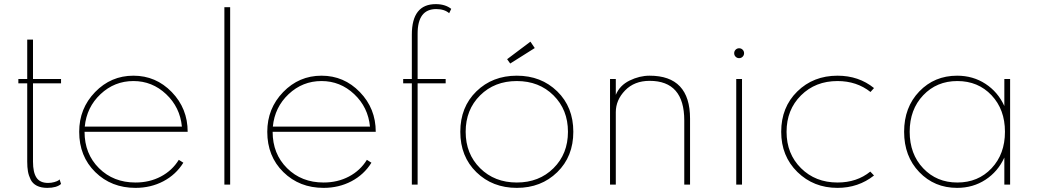

<svg xmlns="http://www.w3.org/2000/svg" viewBox="-20 -895 5029 931"><path d="M69 -512H112V-703H140V-512H276V-491H140V-111Q140 -59 157 -33.5Q174 -8 213 -8Q229 -8 243 -12Q257 -16 263 -20L269 -25L276 -3Q255 16 209 16Q179 16 158.5 5.5Q138 -5 128.5 -24.5Q119 -44 115.5 -64Q112 -84 112 -111V-491H69Z M364 -256Q364 -369 441 -448.5Q518 -528 627 -528Q736 -528 813 -448.5Q890 -369 890 -256H390Q390 -149 460 -79.5Q530 -10 637 -10Q705 -10 760 -39Q815 -68 847 -120L869 -106Q833 -48 772 -16Q711 16 637 16Q520 16 442 -60.5Q364 -137 364 -256ZM391 -281H862Q853 -375 785.5 -438.5Q718 -502 627 -502Q535 -502 467.5 -438.5Q400 -375 391 -281Z M1068 -860H1096V0H1068Z M1276 -256Q1276 -369 1353 -448.5Q1430 -528 1539 -528Q1648 -528 1725 -448.5Q1802 -369 1802 -256H1302Q1302 -149 1372 -79.5Q1442 -10 1549 -10Q1617 -10 1672 -39Q1727 -68 1759 -120L1781 -106Q1745 -48 1684 -16Q1623 16 1549 16Q1432 16 1354 -60.5Q1276 -137 1276 -256ZM1303 -281H1774Q1765 -375 1697.5 -438.5Q1630 -502 1539 -502Q1447 -502 1379.5 -438.5Q1312 -375 1303 -281Z M1935 -512H1977V-727Q1977 -875 2093 -875Q2139 -875 2168 -852L2158 -831Q2135 -851 2095 -851Q2005 -851 2005 -732V-512H2141V-491H2005V0H1977V-491H1935Z M2290 -60Q2212 -136 2212 -256Q2212 -376 2290 -452Q2368 -528 2486 -528Q2604 -528 2682 -452Q2760 -376 2760 -256Q2760 -136 2682 -60Q2604 16 2486 16Q2368 16 2290 -60ZM2308 -432.5Q2238 -363 2238 -256Q2238 -149 2308 -79.5Q2378 -10 2486 -10Q2594 -10 2664 -79.5Q2734 -149 2734 -256Q2734 -363 2664 -432.5Q2594 -502 2486 -502Q2378 -502 2308 -432.5ZM2552 -693 2573 -662 2454 -587 2439 -608Z M2938 -512H2966V-435Q2985 -481 3033 -504.5Q3081 -528 3130 -528Q3326 -528 3326 -320V0H3298V-311Q3298 -503 3130 -503Q3056 -503 3011 -456.5Q2966 -410 2966 -351V0H2938Z M3550 -512H3578V0H3550ZM3547 -654Q3554 -661 3564 -661Q3574 -661 3581 -654Q3588 -647 3588 -637Q3588 -627 3581 -620Q3574 -613 3564 -613Q3554 -613 3547 -620Q3540 -627 3540 -637Q3540 -647 3547 -654Z M3768 -256Q3768 -375 3846 -451.5Q3924 -528 4041 -528Q4144 -528 4218 -468L4201 -449Q4134 -502 4041 -502Q3934 -502 3864 -432.5Q3794 -363 3794 -256Q3794 -149 3864 -79.5Q3934 -10 4041 -10Q4135 -10 4200 -63L4218 -44Q4142 16 4041 16Q3925 16 3846.5 -61Q3768 -138 3768 -256Z M4621 -528Q4698 -528 4758.5 -488.5Q4819 -449 4850 -381V-512H4878V0H4850V-131Q4819 -63 4758.5 -23.5Q4698 16 4621 16Q4511 16 4437.5 -60.5Q4364 -137 4364 -256Q4364 -375 4437.5 -451.5Q4511 -528 4621 -528ZM4622 -10Q4723 -10 4788 -79Q4853 -148 4853 -256Q4853 -364 4788 -433Q4723 -502 4622 -502Q4522 -502 4456.5 -433Q4391 -364 4391 -256Q4391 -148 4456.5 -79Q4522 -10 4622 -10Z"/></svg>

Font: Spartan MB
Style: Regular
Weight: 250
Designer: Matt Bailey
Foundry: Matt Bailey
Version: Version 1.000